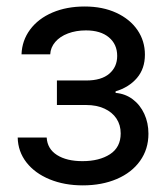

<svg xmlns="http://www.w3.org/2000/svg" viewBox="-20 -557 507 588"><path d="M232.4 -63.5Q284.2 -63.5 316.9 -84.7Q349.6 -106 349.6 -148.4Q349.6 -174.3 336.7 -193.8Q323.7 -213.4 299.8 -224.4Q275.9 -235.4 244.1 -235.4H154.3V-310.5H244.1Q290.5 -310.5 314.7 -331.3Q338.9 -352.1 338.9 -385.7Q338.9 -421.4 313.5 -442.6Q288.1 -463.9 243.2 -463.9Q212.9 -463.9 188.2 -454.6Q163.6 -445.3 149.2 -428.5Q134.8 -411.6 133.8 -390.6H45.9Q47.4 -433.1 72.3 -466.6Q97.2 -500 140.6 -518.6Q184.1 -537.1 239.3 -537.1Q294.4 -537.1 336.2 -517.8Q377.9 -498.5 400.9 -465.1Q423.8 -431.6 423.8 -389.6Q423.8 -346.7 399.4 -318.1Q375 -289.6 334 -277.3V-272.5Q363.8 -270 386.5 -252.9Q409.2 -235.8 421.9 -208.3Q434.6 -180.7 434.6 -147.5Q434.6 -100.1 408.9 -64.2Q383.3 -28.3 337.6 -8.8Q292 10.7 233.4 10.7Q177.2 10.7 132.1 -7.8Q86.9 -26.4 61 -59.6Q35.2 -92.8 34.2 -135.7H123Q125 -101.1 154.5 -82.3Q184.1 -63.5 232.4 -63.5Z"/></svg>

Font: Pretendard GOV
Style: Regular
Weight: 400
Designer: Base glyphs from Inter by Rasmus Andersson; Hangeul glyphs from Noto Sans CJK(Source Han Sans) by Jang Soo-young and Kan
Foundry: Kil Hyung-jin
Version: Version 1.309